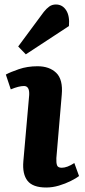

<svg xmlns="http://www.w3.org/2000/svg" viewBox="-20 -821 377 855"><path d="M110 -398Q112 -438 87 -438Q64 -438 28 -423L6 -489Q26 -500 64 -513Q102 -526 147 -526Q200 -526 230.5 -496.5Q261 -467 255 -399L231 -117Q230 -96 234 -85Q238 -74 255 -74Q279 -74 311 -95L332 -37Q319 -27 295 -15Q271 -3 242.5 5.5Q214 14 186 14Q126 14 102.5 -16Q79 -46 84 -103ZM175 -768Q187 -783 199.5 -792Q212 -801 229 -801Q258 -801 274.5 -775.5Q291 -750 287 -705L95 -579L61 -614Z"/></svg>

Font: Literata 12pt
Style: Bold Italic
Weight: 700
Italic angle: -2°
Designer: Latin by Veronika Burian and Jose Scaglione. Greek by Irene Vlachou. Cyrillic by Vera Evstafieva
Foundry: TypeTogether
Version: Version 3.002